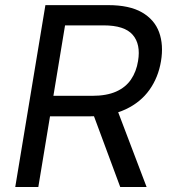

<svg xmlns="http://www.w3.org/2000/svg" viewBox="-20 -748 682 768"><path d="M41 0 161.6 -727.5H412.6Q497.6 -727.5 547.9 -698.5Q598.1 -669.4 616.5 -618.9Q634.8 -568.4 624 -503.4Q613.3 -438.5 577.9 -388.7Q542.5 -338.9 482.7 -310.8Q422.9 -282.7 338.9 -282.7H139.6L152.8 -364.7H348.6Q406.2 -364.7 444.3 -381.6Q482.4 -398.4 503.9 -429.9Q525.4 -461.4 532.2 -503.9Q543.5 -571.3 510.7 -608.9Q478 -646.5 394.5 -646.5H240.2L133.3 0ZM460.9 0 339.4 -327.6H441.9L566.4 0Z"/></svg>

Font: Inter 16pt
Style: Italic
Weight: 400
Italic angle: -9.3988°
Version: Version 4.001;git-66647c0bb